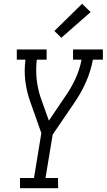

<svg xmlns="http://www.w3.org/2000/svg" viewBox="-20 -997 565 1017"><path d="M86 0V-54H160L199 -292L141 -456Q122 -508 114.5 -565Q107 -622 115 -681H69V-735H227V-681H175Q169 -629 174 -579.5Q179 -530 194 -484Q195 -481 196 -479Q197 -477 197 -475L239 -358L322 -481Q355 -527 378.5 -577.5Q402 -628 412 -681H367V-735H525V-681H472Q461 -620 435 -561.5Q409 -503 372 -450L259 -284L221 -54H287L288 0ZM305 -797 268 -833 415 -977 460 -933Z"/></svg>

Font: Iosevka QP Light
Style: Italic
Weight: 300
Italic angle: -9°
Designer: Belleve Invis
Foundry: Belleve Invis
Version: Version 20.0.0; ttfautohint (v1.8.4)